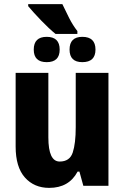

<svg xmlns="http://www.w3.org/2000/svg" viewBox="-20 -903 606 933"><path d="M507 -549H348V-285Q348 -206 333.5 -162Q319 -118 270 -118Q215 -118 215 -235V-549H56V-191Q56 -91 101 -40.5Q146 10 219 10Q315 10 357 -69H366L385 0H507ZM283 -883H117V-873Q142 -843 180 -803.5Q218 -764 250 -738H356V-752Q334 -780 316 -815.5Q298 -851 283 -883ZM380 -724Q318 -724 318 -662Q318 -601 380 -601Q444 -601 444 -662Q444 -724 380 -724ZM207 -724Q144 -724 144 -662Q144 -601 207 -601Q270 -601 270 -662Q270 -724 207 -724Z"/></svg>

Font: Noto Sans Display SemiCondensed Extra
Style: Regular
Weight: 800
Width: 4
Designer: Monotype Design Team
Foundry: Monotype Imaging Inc.
Version: Version 1.900